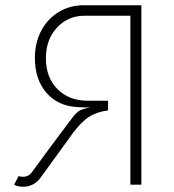

<svg xmlns="http://www.w3.org/2000/svg" viewBox="-20 -704 663 732"><path d="M519 -684V0H477V-644H303Q239 -644 197 -598.5Q155 -553 155 -482Q155 -409 199 -364.5Q243 -320 314 -320H392V-283Q350 -278 319.5 -258.5Q289 -239 256 -194L135 -27Q109 8 68 8Q47 8 34 0L51 -33Q57 -30 69 -30Q89 -30 102 -48Q130 -87 178 -151.5Q226 -216 258 -258Q272 -276 285 -283Q298 -290 324 -294Q305 -294 271 -296Q199 -301 156 -351.5Q113 -402 113 -483Q113 -541 137 -586.5Q161 -632 203.5 -658Q246 -684 299 -684Z"/></svg>

Font: Bellota Text Light
Style: Regular
Weight: 300
Designer: Kemie Guaida
Foundry: Kemie Guaida
Version: Version 4.001